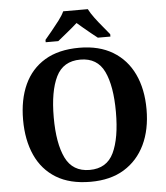

<svg xmlns="http://www.w3.org/2000/svg" viewBox="-61 -985 909 1049"><g transform="rotate(-5 393.5 -460.5)"><path d="M394 10Q280 10 205 -36Q130 -82 92.5 -165Q55 -248 55 -359Q55 -470 92.5 -552Q130 -634 205.5 -679.5Q281 -725 395 -725Q503 -725 578.5 -679.5Q654 -634 693 -551.5Q732 -469 732 -358Q732 -247 692.5 -164.5Q653 -82 578 -36Q503 10 394 10ZM394 -55Q488 -55 526 -135Q564 -215 564 -358Q564 -501 526 -580.5Q488 -660 395 -660Q301 -660 262 -580.5Q223 -501 223 -358Q223 -215 262 -135Q301 -55 394 -55ZM215 -784Q231 -803 252.5 -829Q274 -855 294.5 -882Q315 -909 325 -931H460Q471 -909 491 -882Q511 -855 533 -829Q555 -803 570 -784V-771H501Q487 -782 467 -798Q447 -814 427 -831Q407 -848 392 -861Q370 -841 337.5 -814.5Q305 -788 284 -771H215Z"/></g></svg>

Font: Noto Serif Oriya
Style: Bold
Weight: 700
Designer: David Williams
Foundry: Google LLC, David Williams
Version: Version 1.051; ttfautohint (v1.8.4.7-5d5b)